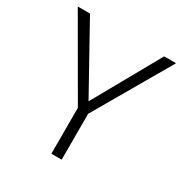

<svg xmlns="http://www.w3.org/2000/svg" viewBox="-165 -840 929 970"><g transform="rotate(30 299.5 -355.5)"><path d="M298.3 -323.2 515.6 -710.9H585L328.1 -267.6V0H268.1V-267.6L11.7 -710.9H83Z"/></g></svg>

Font: Vazir Thin
Style: Thin
Weight: 100
Designer: Saber Rastikerdar
Foundry: Saber Rastikerdar
Version: Version 30.0.0